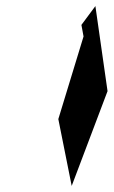

<svg xmlns="http://www.w3.org/2000/svg" viewBox="-20 -800 374 632"><path d="M248 -718 255 -680 172 -408 216 -188 334 -500 294 -780Z"/></svg>

Font: bitstorm
Style: excnobl
Weight: 400
Version: Version 0.2